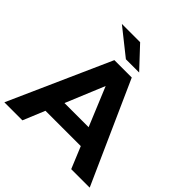

<svg xmlns="http://www.w3.org/2000/svg" viewBox="-241 -1075 1249 1249"><g transform="rotate(45 383.5 -450.5)"><path d="M544 -150H219L157 0H-9L303 -700H463L776 0H606ZM493 -273 382 -541 271 -273ZM171 -901H339L474 -757H352Z"/></g></svg>

Font: Idrija
Style: Bold
Weight: 700
Designer: Julieta Ulanovsky
Foundry: Julieta Ulanovsky
Version: Version 7.200